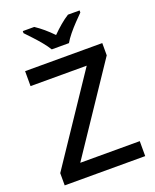

<svg xmlns="http://www.w3.org/2000/svg" viewBox="-169 -1037 917 1134"><g transform="rotate(-20 289.5 -470.5)"><path d="M543 0H37V-77L401 -620H48V-714H533V-637L169 -94H543ZM240 -781Q226 -804 204 -831Q182 -858 158 -883.5Q134 -909 116 -928V-941H188Q241 -906 293 -852Q320 -879 346.5 -901.5Q373 -924 400 -941H473V-928Q454 -909 429.5 -883.5Q405 -858 383 -831Q361 -804 348 -781Z"/></g></svg>

Font: Noto Sans Lao Looped Medium
Style: Regular
Weight: 500
Designer: Mark Frömberg, Ben Mitchell
Foundry: The Fontpad Ltd
Version: Version 1.002; ttfautohint (v1.8.4.7-5d5b)